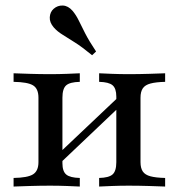

<svg xmlns="http://www.w3.org/2000/svg" viewBox="-20 -684 655 704"><path d="M343.5 0V-31.5Q379 -32.3 392.7 -44.4Q406.5 -56.5 406.5 -89.5V-329.8Q406.5 -359.7 392.7 -371.4Q379 -383.1 343.5 -383.9V-415.3Q358.9 -414.5 389.5 -413.3Q420.2 -412.1 451.6 -412.1Q488.7 -412.1 527.4 -413.3Q566.1 -414.5 585.5 -415.3V-383.9Q551.6 -383.1 531.9 -377.8Q512.1 -372.6 503.6 -360.1Q495.2 -347.6 495.2 -325.8V-89.5Q495.2 -67.7 503.6 -55.2Q512.1 -42.7 531.9 -37.5Q551.6 -32.3 585.5 -31.5V0Q566.1 -0.8 527.4 -2Q488.7 -3.2 451.6 -3.2Q420.2 -3.2 389.5 -2Q358.9 -0.8 343.5 0ZM29.8 0V-31.5Q81.5 -32.3 101.2 -44.8Q121 -57.3 121 -89.5V-325.8Q121 -358.9 101.2 -371Q81.5 -383.1 29.8 -383.9V-415.3Q49.2 -414.5 88.3 -413.3Q127.4 -412.1 163.7 -412.1Q196 -412.1 226.6 -413.3Q257.3 -414.5 272.6 -415.3V-383.9Q236.3 -383.1 222.6 -371Q208.9 -358.9 208.9 -325.8V-85.5Q208.9 -55.6 223 -44Q237.1 -32.3 272.6 -31.5V0Q257.3 -0.8 226.6 -2Q196 -3.2 163.7 -3.2Q127.4 -3.2 88.3 -2Q49.2 -0.8 29.8 0ZM196.8 -82.3 179 -105.6 419.4 -333.1 436.3 -309.7ZM317.7 -481.5Q281.5 -511.3 254.8 -528.2Q228.2 -545.2 209.3 -556.9Q190.3 -568.5 177.4 -583.1Q161.3 -601.6 162.5 -621Q163.7 -640.3 176.6 -651.6Q191.1 -664.5 210.5 -663.7Q229.8 -662.9 246 -644.4Q258.9 -629 268.5 -609.3Q278.2 -589.5 292.3 -561.7Q306.5 -533.9 332.3 -495.2Z"/></svg>

Font: Playfair 12pt Medium
Style: Regular
Weight: 500
Designer: Claus Eggers Sørensen
Foundry: Claus Eggers Sørensen
Version: Version 2.000;gftools[0.9.28]